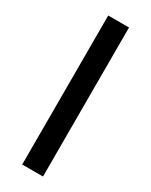

<svg xmlns="http://www.w3.org/2000/svg" viewBox="-199 -804 668 848"><g transform="rotate(30 135.0 -380.0)"><path d="M188 0H82V-760H188Z"/></g></svg>

Font: Noto Sans Khmer UI Medium
Style: Regular
Weight: 500
Designer: Danh Hong and the Monotype Design Team
Foundry: Monotype Imaging Inc.
Version: Version 2.002; ttfautohint (v1.8.4.7-5d5b)